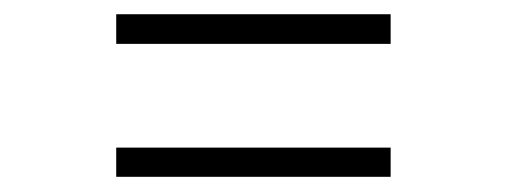

<svg xmlns="http://www.w3.org/2000/svg" viewBox="-20 -459 694 263"><path d="M139.2 -398.9V-439.5H515.1V-398.9ZM139.2 -216.8V-256.8H515.1V-216.8Z"/></svg>

Font: HK Grotesk Light Legacy
Style: Regular
Weight: 300
Designer: Alfredo Marco Pradil
Foundry: Hanken Design Co.
Version: Version 2.022;PS 002.022;hotconv 1.0.88;makeotf.lib2.5.64775